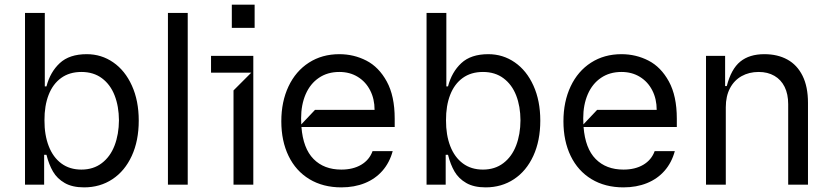

<svg xmlns="http://www.w3.org/2000/svg" viewBox="-20 -782 3516 813"><path d="M85.9 0V-727.3H169.7V-416.2H176.8Q192.5 -476.9 233.1 -514.7Q273.8 -552.6 347.3 -552.6Q409.4 -552.6 459.5 -517.9Q509.6 -483.3 538.5 -419.4Q567.5 -355.5 567.5 -271.3Q567.5 -186.1 538 -122Q508.5 -57.9 456.1 -23.3Q403.8 11.4 335.9 11.4Q286.2 11.4 254.1 -7.1Q221.9 -25.6 204.5 -55.4Q187.1 -85.2 176.8 -126.4H166.9V0ZM324.6 -63.9Q375.4 -63.9 411.2 -91.3Q447.1 -118.6 465.2 -166Q483.3 -213.4 483.7 -272.7Q483.3 -331.7 465.4 -377.8Q447.4 -424 411.8 -450.6Q376.1 -477.3 324.6 -477.3Q274.1 -477.3 239 -451.9Q203.8 -426.5 185.9 -380.3Q168 -334.2 168.3 -272.7Q168 -210.6 186.3 -163.4Q204.5 -116.1 239.7 -90Q274.9 -63.9 324.6 -63.9Z M691.1 -727.3H774.9V0H691.1Z M1052.6 0H968.8V-399.1L1044 -474.4H873.6V-545.5H1052.6ZM1058.2 -664.1H961.6V-762.1H1058.2Z M1651.3 -244.3H1256.4Q1263.5 -153.4 1307.7 -108.7Q1351.9 -63.9 1425.4 -63.9Q1474.8 -63.9 1509.4 -84.3Q1544 -104.8 1557.5 -142H1642.8Q1629.6 -93.4 1599.4 -58.9Q1569.2 -24.5 1524.9 -6.6Q1480.5 11.4 1425.4 11.4Q1347.7 11.4 1290.1 -23.4Q1232.6 -58.2 1201.9 -121.6Q1171.2 -185 1171.2 -268.5Q1171.2 -351.6 1201.7 -416.2Q1232.2 -480.8 1288 -516.7Q1343.7 -552.6 1416.9 -552.6Q1478.3 -552.6 1531.2 -525.4Q1584.2 -498.2 1617.7 -437Q1651.3 -375.7 1651.3 -279.8ZM1313.9 -316.8H1566.1Q1566.1 -362.9 1547.4 -399.3Q1528.8 -435.7 1495 -456.5Q1461.3 -477.3 1416.9 -477.3Q1366.8 -477.3 1330.3 -452.4Q1293.7 -427.6 1274.3 -383Q1255 -338.4 1255 -280.9Q1255 -263.5 1255.7 -255.3Z M1786.2 0V-727.3H1870V-416.2H1877.1Q1892.8 -476.9 1933.4 -514.7Q1974.1 -552.6 2047.6 -552.6Q2109.7 -552.6 2159.8 -517.9Q2209.9 -483.3 2238.8 -419.4Q2267.8 -355.5 2267.8 -271.3Q2267.8 -186.1 2238.3 -122Q2208.8 -57.9 2156.4 -23.3Q2104 11.4 2036.2 11.4Q1986.5 11.4 1954.4 -7.1Q1922.2 -25.6 1904.8 -55.4Q1887.4 -85.2 1877.1 -126.4H1867.2V0ZM2024.9 -63.9Q2075.6 -63.9 2111.5 -91.3Q2147.4 -118.6 2165.5 -166Q2183.6 -213.4 2183.9 -272.7Q2183.6 -331.7 2165.7 -377.8Q2147.7 -424 2112 -450.6Q2076.3 -477.3 2024.9 -477.3Q1974.4 -477.3 1939.3 -451.9Q1904.1 -426.5 1886.2 -380.3Q1868.3 -334.2 1868.6 -272.7Q1868.3 -210.6 1886.5 -163.4Q1904.8 -116.1 1940 -90Q1975.1 -63.9 2024.9 -63.9Z M2845.9 -244.3H2451Q2458.1 -153.4 2502.3 -108.7Q2546.5 -63.9 2620 -63.9Q2669.4 -63.9 2704 -84.3Q2738.6 -104.8 2752.1 -142H2837.4Q2824.2 -93.4 2794 -58.9Q2763.8 -24.5 2719.5 -6.6Q2675.1 11.4 2620 11.4Q2542.3 11.4 2484.7 -23.4Q2427.2 -58.2 2396.5 -121.6Q2365.8 -185 2365.8 -268.5Q2365.8 -351.6 2396.3 -416.2Q2426.8 -480.8 2482.6 -516.7Q2538.4 -552.6 2611.5 -552.6Q2672.9 -552.6 2725.9 -525.4Q2778.8 -498.2 2812.3 -437Q2845.9 -375.7 2845.9 -279.8ZM2508.5 -316.8H2760.7Q2760.7 -362.9 2742 -399.3Q2723.4 -435.7 2689.6 -456.5Q2655.9 -477.3 2611.5 -477.3Q2561.4 -477.3 2524.9 -452.4Q2488.3 -427.6 2468.9 -383Q2449.6 -338.4 2449.6 -280.9Q2449.6 -263.5 2450.3 -255.3Z M3053.3 0H2969.5V-545.5H3050.4V-417.6H3057.5Q3076 -489.7 3114.5 -521.1Q3153.1 -552.6 3216.6 -552.6Q3272.7 -552.6 3314.1 -529.8Q3355.5 -507.1 3378.4 -460.9Q3401.3 -414.8 3401.3 -346.6V0H3317.5V-340.9Q3317.5 -383.5 3302.4 -414.1Q3287.3 -444.6 3259.1 -460.9Q3230.8 -477.3 3192.5 -477.3Q3152 -477.3 3120.4 -459.7Q3088.8 -442.1 3071 -408.4Q3053.3 -374.6 3053.3 -328.1Z"/></svg>

Font: Riot Sans
Style: Regular
Weight: 400
Designer: Rasmus Andersson
Foundry: rsms
Version: Version 4.001